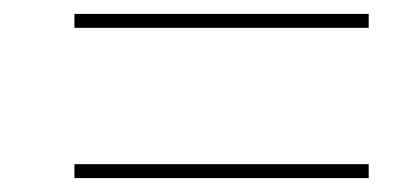

<svg xmlns="http://www.w3.org/2000/svg" viewBox="-20 -495 599 276"><path d="M87 -455H510V-475H87ZM87 -239H510V-259H87Z"/></svg>

Font: Noto Serif Display Thin
Style: Italic
Weight: 100
Italic angle: -12°
Designer: Monotype Design Team
Foundry: Monotype Imaging Inc.
Version: Version 2.009